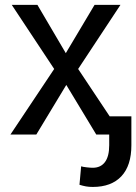

<svg xmlns="http://www.w3.org/2000/svg" viewBox="-20 -548 555 782"><path d="M248 -331.5 365.2 -528.3H470.7L298.3 -267.1L476.1 0H372.1L250 -202.1L127.9 0H22.5L200.7 -267.1L27.8 -528.3H132.3ZM515.1 -74.2V43.5Q515.1 126.5 474.4 169.9Q433.6 213.4 357.9 213.4Q342.3 213.4 330.1 211.2Q317.9 209 303.7 204.6L310.5 129.4Q317.4 131.8 332.8 133.5Q348.1 135.3 357.9 135.3Q390.1 135.3 407.5 112.1Q424.8 88.9 424.8 43.5V-74.2Z"/></svg>

Font: Roboto Web
Style: Regular
Weight: 400
Designer: Google
Version: Version 1.200310; 2013